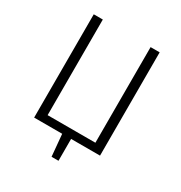

<svg xmlns="http://www.w3.org/2000/svg" viewBox="-191 -821 1040 1103"><g transform="rotate(30 329.5 -270.0)"><path d="M547.9 0H356V145H310.1L296.9 0H110.8V-685.1H170.9V-50.8H487.8V-685.1H547.9Z"/></g></svg>

Font: FiraSans-Light
Style: Regular
Weight: 300
Designer: Carrois Corporate & Edenspiekermann AG
Foundry: Carrois Corporate GbR & Edenspiekermann AG
Version: Version 3.106;PS 003.106;hotconv 1.0.70;makeotf.lib2.5.58329